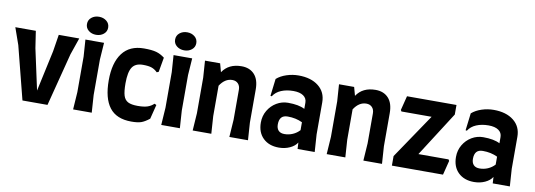

<svg xmlns="http://www.w3.org/2000/svg" viewBox="-61 -1209 4524 1624"><g transform="rotate(10 2200.5 -397.0)"><path d="M549 -600 499 -455 382 0H167L51 -455L0 -600H176L198 -455L274 -104L350 -455L373 -600Z M592 -732Q592 -767 618.5 -788.5Q645 -810 683 -810Q721 -810 747.5 -788.5Q774 -767 774 -732Q774 -698 747.5 -676.5Q721 -655 683 -655Q645 -655 618.5 -676.5Q592 -698 592 -732ZM612 -150V-455L602 -600H762L752 -455V-150L762 0H602Z M856 -295Q856 -446 918.5 -529Q981 -612 1104 -612Q1172 -612 1209.5 -601.5Q1247 -591 1282 -564L1260 -439L1244 -432Q1221 -455 1194 -464.5Q1167 -474 1119 -474Q1054 -474 1027 -432.5Q1000 -391 1000 -295Q1000 -226 1011 -190Q1022 -154 1050.5 -139Q1079 -124 1134 -124Q1186 -124 1217 -134Q1248 -144 1272 -167L1289 -159L1258 -36Q1219 -5 1188.5 5.5Q1158 16 1104 16Q976 16 916 -62.5Q856 -141 856 -295Z M1349 -732Q1349 -767 1375.5 -788.5Q1402 -810 1440 -810Q1478 -810 1504.5 -788.5Q1531 -767 1531 -732Q1531 -698 1504.5 -676.5Q1478 -655 1440 -655Q1402 -655 1375.5 -676.5Q1349 -698 1349 -732ZM1369 -150V-455L1359 -600H1519L1509 -455V-150L1519 0H1359Z M1954 -150V-407Q1954 -440 1935.5 -459.5Q1917 -479 1886 -479Q1823 -479 1779 -411V-150L1789 0H1629L1639 -150V-455L1629 -600H1759L1779 -527Q1832 -607 1943 -607Q2013 -607 2053.5 -563Q2094 -519 2094 -434V-150L2104 0H1944Z M2384 -371Q2476 -371 2527 -344V-397Q2527 -435 2496.5 -456Q2466 -477 2411 -477Q2352 -477 2306.5 -458Q2261 -439 2237 -401L2226 -403L2244 -551Q2278 -581 2328.5 -597.5Q2379 -614 2431 -614Q2539 -614 2603 -563Q2667 -512 2667 -424V-149L2677 0H2530L2527 -55Q2507 -23 2464.5 -3.5Q2422 16 2371 16Q2286 16 2235.5 -33Q2185 -82 2185 -167Q2185 -224 2212.5 -270.5Q2240 -317 2285.5 -344Q2331 -371 2384 -371ZM2398 -105Q2435 -105 2468.5 -119.5Q2502 -134 2527 -161V-229Q2471 -256 2401 -256Q2364 -256 2346.5 -236Q2329 -216 2329 -176Q2329 -142 2346.5 -123.5Q2364 -105 2398 -105Z M3105 -150V-407Q3105 -440 3086.5 -459.5Q3068 -479 3037 -479Q2974 -479 2930 -411V-150L2940 0H2780L2790 -150V-455L2780 -600H2910L2930 -527Q2983 -607 3094 -607Q3164 -607 3204.5 -563Q3245 -519 3245 -434V-150L3255 0H3095Z M3810 -123 3779 0H3340V-82L3599 -465H3340L3333 -477L3364 -600H3789V-518L3544 -135H3803Z M4060 -371Q4152 -371 4203 -344V-397Q4203 -435 4172.5 -456Q4142 -477 4087 -477Q4028 -477 3982.5 -458Q3937 -439 3913 -401L3902 -403L3920 -551Q3954 -581 4004.5 -597.5Q4055 -614 4107 -614Q4215 -614 4279 -563Q4343 -512 4343 -424V-149L4353 0H4206L4203 -55Q4183 -23 4140.5 -3.5Q4098 16 4047 16Q3962 16 3911.5 -33Q3861 -82 3861 -167Q3861 -224 3888.5 -270.5Q3916 -317 3961.5 -344Q4007 -371 4060 -371ZM4074 -105Q4111 -105 4144.5 -119.5Q4178 -134 4203 -161V-229Q4147 -256 4077 -256Q4040 -256 4022.5 -236Q4005 -216 4005 -176Q4005 -142 4022.5 -123.5Q4040 -105 4074 -105Z"/></g></svg>

Font: Farro
Style: Bold
Weight: 700
Designer: Aceler Chua
Foundry: Grayscale Limited
Version: Version 1.101